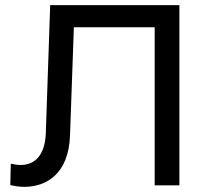

<svg xmlns="http://www.w3.org/2000/svg" viewBox="-20 -720 808 746"><path d="M581 0H677V-700H175L158 -203C155 -115 114 -79 60 -79C48 -79 35 -81 22 -84L20 -1C37 3 56 6 74 6C158 6 246 -42 252 -192L267 -614H581Z"/></svg>

Font: Chess Sans Medium
Style: Regular
Weight: 500
Designer: Wolf Bōese
Foundry: Wolf Bōese
Version: Version 7.223;Glyphs 3.3 (3306)